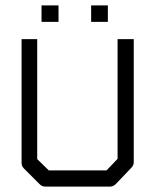

<svg xmlns="http://www.w3.org/2000/svg" viewBox="-20 -742 580 712"><path d="M60 -597H118V-152L161 -110H375L416 -153V-597H476V-141Q476 -129 468 -121L410 -60Q400 -50 388 -50H148Q136 -50 127 -59L68 -118Q60 -126 60 -139ZM134 -722H197V-661H134ZM318 -722H380V-661H318Z"/></svg>

Font: 3270 Nerd Font Mono
Style: Regular
Weight: 400
Monospace: yes
Version: Version 3.0.1;Nerd Fonts 3.0.0